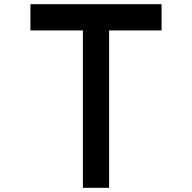

<svg xmlns="http://www.w3.org/2000/svg" viewBox="-20 -895 915 915"><path d="M125 -875H750V-750H500V0H375V-750H125Z"/></svg>

Font: Dogica Pixel
Style: Regular
Weight: 400
Designer: Roberto Mocci
Version: Version 001.000